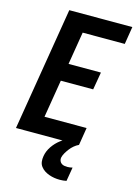

<svg xmlns="http://www.w3.org/2000/svg" viewBox="-140 -809 787 1106"><g transform="rotate(15 253.5 -256.0)"><path d="M10 0 131 -735H507L490 -630H239L207 -435H400L382 -330H189L152 -105H403L386 0ZM331 223Q314 223 298 220.5Q282 218 266.5 212.5Q251 207 238 198.5Q225 190 215.5 177.5Q206 165 204 149Q202 133 205 116Q210 85 229 57Q248 29 274.5 9Q301 -11 331.5 -23.5Q362 -36 392 -40L386 0Q371 7 358 18Q345 29 335 42Q325 55 316.5 69.5Q308 84 305 99Q304 109 307.5 117.5Q311 126 318.5 131.5Q326 137 335.5 138.5Q345 140 355 140Q362 140 369 139Q376 138 384 136L370 219Q360 221 350.5 222Q341 223 331 223Z"/></g></svg>

Font: Iosevka Extrabold Oblique
Style: Regular
Weight: 800
Italic angle: -9°
Monospace: yes
Designer: Belleve Invis
Foundry: Belleve Invis
Version: Version 32.5.0; ttfautohint (v1.8.4)